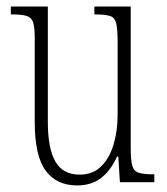

<svg xmlns="http://www.w3.org/2000/svg" viewBox="-20 -556 509 586"><path d="M215 10Q153 10 119.5 -35Q86 -80 86 -184V-440Q86 -473 81 -488Q76 -503 61 -507.5Q46 -512 17 -512H13V-536H126V-184Q126 -103 149 -63Q172 -23 223 -23Q263 -23 288.5 -48Q314 -73 326.5 -114.5Q339 -156 339 -206V-425Q339 -465 335 -483.5Q331 -502 316.5 -507Q302 -512 271 -512H268V-536H379V-103Q379 -66 384 -49.5Q389 -33 404 -28.5Q419 -24 448 -24H451V0H346L341 -78H337Q319 -37 289.5 -13.5Q260 10 215 10Z"/></svg>

Font: Noto Serif Myanmar ExtraCondensed ExtraLight
Style: Regular
Weight: 200
Width: 2
Designer: Ben Mitchell and the Monotype Design Team
Foundry: Monotype Imaging Inc.
Version: Version 2.106; ttfautohint (v1.8.4.7-5d5b)